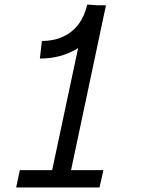

<svg xmlns="http://www.w3.org/2000/svg" viewBox="-20 -823 640 843"><path d="M155 -566 164 -643Q216 -643 257 -662Q298 -681 325 -717Q352 -753 363 -803L404 -800H445L444 -797H445Q443 -786 440 -775L292 -76H434L417 0H51L67 -76H209L323 -612Q307 -602 290 -594Q230 -566 155 -566Z"/></svg>

Font: Victor Mono Thin Medium
Style: Italic
Weight: 500
Italic angle: -12°
Monospace: yes
Version: Version 1.561;gftools[0.9.30]